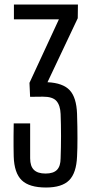

<svg xmlns="http://www.w3.org/2000/svg" viewBox="-20 -820 420 847"><path d="M183 7.2Q109.1 7.2 75.9 -24.8Q42.7 -56.8 40.5 -129.8Q40 -152.5 39.8 -174Q39.5 -195.4 39.8 -219.8Q40 -244.2 40.5 -275.7H113V-121.7Q113 -86.9 129.7 -70.6Q146.3 -54.4 181 -54.4Q215.3 -54.4 231.3 -70.6Q247.3 -86.9 247.4 -121.7Q249.2 -169.7 249.2 -220.2Q249.2 -270.8 247.4 -317.3Q245.9 -355.1 229.1 -374.4Q212.4 -393.7 169.3 -393.5L112.8 -392.9L110 -454.5L239.9 -734.8H41.4V-800H323.8L323 -739.6L189.5 -457.3Q257.5 -454.1 287.5 -422Q317.4 -389.9 319.9 -317.9Q320.8 -287.5 321.3 -260.8Q321.7 -234.2 321.7 -210.9Q321.7 -187.6 321.3 -167.4Q320.8 -147.3 319.9 -129.8Q317 -56.8 285.1 -24.8Q253.2 7.2 183 7.2Z"/></svg>

Font: Big Shoulders Thin
Style: Regular
Weight: 100
Designer: Patric King
Foundry: XO Type Co
Version: Version 2.002